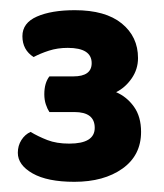

<svg xmlns="http://www.w3.org/2000/svg" viewBox="-20 -721 323 377"><path d="M124 -571Q160 -571 160 -597Q160 -627 113 -627Q93 -627 76 -621.5Q59 -616 46 -609Q24 -623 24 -650Q24 -676 52.5 -688.5Q81 -701 127 -701Q187 -701 219 -675Q251 -649 251 -607Q251 -585 238.5 -567Q226 -549 208 -540Q229 -531 243 -511.5Q257 -492 257 -462Q257 -416 220.5 -390Q184 -364 126 -364Q73 -364 44 -380.5Q15 -397 15 -421Q15 -435 22 -446Q29 -457 40 -462Q55 -453 73 -446Q91 -439 116 -439Q166 -439 166 -470Q166 -501 126 -501H77Q73 -507 70 -516Q67 -525 67 -536Q67 -558 77 -571Z"/></svg>

Font: Baloo Paaji 2
Style: Bold
Weight: 700
Designer: Shuchita Grover, Noopur Datye and Ek Type
Foundry: Ek Type
Version: Version 1.640;hotconv 1.0.111;makeotfexe 2.5.65597; ttfautoh